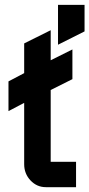

<svg xmlns="http://www.w3.org/2000/svg" viewBox="-20 -775 370 795"><path d="M220.2 -589.8V-754.9H330.1V-645ZM189.9 -105H294.9V0H169.9Q132.8 0 106.4 -27.8Q80.1 -55.7 80.1 -95.2V-349.1L15.1 -314.9V-438L80.1 -472.2V-595.2L189.9 -649.9V-525.4L279.8 -570.3V-447.3L189.9 -402.3Z"/></svg>

Font: Horta
Style: Regular
Weight: 600
Width: 3
Version: Version 0.11